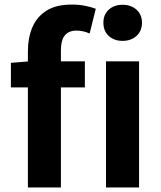

<svg xmlns="http://www.w3.org/2000/svg" viewBox="-20 -832 715 852"><path d="M103.8 0V-605.1Q103.8 -663.3 123.3 -710.1Q142.9 -756.8 185.6 -784.3Q228.3 -811.7 298.3 -811.7Q331.7 -811.7 358.9 -806Q386.1 -800.3 405.1 -793.1L377.7 -683.3Q349.6 -696.2 318.4 -696.2Q285.8 -696.2 268.1 -675.3Q250.3 -654.4 250.3 -607.9V0ZM28.4 -444.1V-553.2L112.3 -559.8H356.6V-444.1ZM450.3 0V-559.8H597.1V0ZM523.9 -650.6Q486.3 -650.6 462.5 -672.6Q438.8 -694.5 438.8 -731.4Q438.8 -767.1 462.5 -789Q486.3 -810.8 523.9 -810.8Q561.5 -810.8 585.8 -789Q610 -767.1 610 -731.4Q610 -694.5 585.8 -672.6Q561.5 -650.6 523.9 -650.6Z"/></svg>

Font: Noto Sans KR Thin
Style: Regular
Weight: 100
Designer: Ryoko NISHIZUKA 西塚涼子 (kana, bopomofo & ideographs); Paul D. Hunt (Latin, Greek & Cyrillic); Sandoll Communications 산돌커뮤니
Foundry: Adobe
Version: Version 2.004-H2;hotconv 1.0.118;makeotfexe 2.5.65603